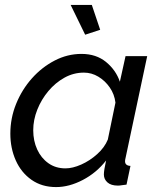

<svg xmlns="http://www.w3.org/2000/svg" viewBox="-20 -750 646 780"><path d="M208 10Q150 10 108 -19.5Q66 -49 44 -98.5Q22 -148 22 -207Q22 -270 45.5 -328Q69 -386 109.5 -431.5Q150 -477 202 -504Q254 -531 311 -531Q371 -531 411 -498Q451 -465 467 -418L490 -522H578L490 -108Q489 -104 488.5 -101Q488 -98 488 -95Q488 -77 510 -76L494 0Q483 1 474.5 2.5Q466 4 459 4Q431 4 416.5 -9Q402 -22 402 -41Q402 -58 411 -98Q372 -48 316.5 -19Q261 10 208 10ZM246 -66Q275 -66 310 -81.5Q345 -97 375 -124Q405 -151 418 -183L449 -333Q445 -367 426 -394.5Q407 -422 379.5 -438.5Q352 -455 321 -455Q279 -455 242 -434.5Q205 -414 176.5 -380Q148 -346 131.5 -304.5Q115 -263 115 -221Q115 -178 131 -143Q147 -108 176.5 -87Q206 -66 246 -66ZM267 -730H353L387 -629L326 -609Z"/></svg>

Font: Raleway Medium
Style: Italic
Weight: 500
Italic angle: -12°
Designer: Matt McInerney, Pablo Impallari, Rodrigo Fuenzalida
Foundry: Matt McInerney, Pablo Impallari, Rodrigo Fuenzalida
Version: Version 4.026